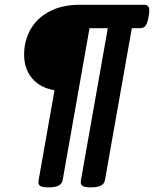

<svg xmlns="http://www.w3.org/2000/svg" viewBox="-20 -600 658 820"><path d="M617.7 -554.7Q617.7 -544.9 614.7 -529.3Q611.3 -508.8 606.2 -498Q601.1 -487.3 594 -483.4Q586.9 -479.5 575.2 -479.5H543L428.2 169.4Q425.3 185.5 410.6 192.9Q396 200.2 368.2 200.2Q344.2 200.2 334.5 195.1Q324.7 189.9 324.7 177.7Q324.7 175.3 325.7 169.4L440.4 -479.5H362.3L247.6 169.4Q244.6 185.5 230 192.9Q215.3 200.2 187.5 200.2Q163.6 200.2 153.8 195.1Q144 189.9 144 177.7Q144 175.3 145 169.4L212.9 -214.8Q151.9 -224.6 117.4 -265.1Q83 -305.7 83 -366.7Q83 -424.3 109.6 -472.9Q136.2 -521.5 190.2 -550.5Q244.1 -579.6 321.3 -579.6H592.8Q606 -579.6 611.8 -574.2Q617.7 -568.8 617.7 -554.7Z"/></svg>

Font: Courier Prime
Style: Bold Italic
Weight: 700
Italic angle: -10°
Designer: Alan Dague-Greene
Foundry: Quote-Unquote Apps
Version: Version 3.018